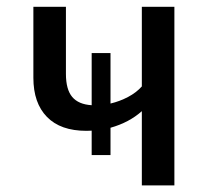

<svg xmlns="http://www.w3.org/2000/svg" viewBox="-20 -561 655 581"><path d="M409.2 -540.5H507.7V0H409.2V-224.6Q370.8 -190.3 314.4 -174.4V-91.8H257.4V-165.6Q252.3 -165.1 241.5 -165.1Q163.1 -165.1 122.1 -207.2Q81 -249.2 81 -325.6V-540.5H179.5V-337.4Q179.5 -290.3 198.5 -267.7Q217.4 -245.1 257.4 -242.6V-400.5H314.4V-247.7Q342.6 -254.4 367.7 -267.7Q392.8 -281 409.2 -299.5Z"/></svg>

Font: Fira Code Fixed Retina
Style: Regular
Weight: 450
Monospace: yes
Designer: Carrois Corporate, Edenspiekermann AG, Nikita Prokopov
Foundry: Carrois Corporate, Edenspiekermann AG, Nikita Prokopov
Version: Version 5.002